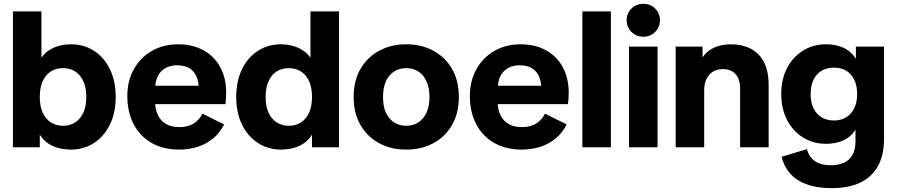

<svg xmlns="http://www.w3.org/2000/svg" viewBox="-20 -764 4653 996"><path d="M307 -111.5Q342.9 -111.5 369.8 -128.8Q396.6 -146.1 412.1 -179.4Q427.7 -212.6 427.7 -261.2Q427.7 -309.8 412.1 -343.1Q396.6 -376.3 369.8 -393.5Q342.9 -410.6 307 -410.6Q271.4 -410.6 244.1 -393.5Q216.8 -376.3 201.6 -343.1Q186.4 -309.8 186.4 -261.2Q186.4 -212.6 201.6 -179.4Q216.8 -146.1 244.1 -128.8Q271.4 -111.5 307 -111.5ZM47 0V-705H195V-465.4Q212.4 -489.5 236.5 -504.6Q260.6 -519.8 289.1 -527Q317.6 -534.2 347.6 -534.2Q415.2 -534.2 467.7 -500.4Q520.1 -466.7 550.1 -405.1Q580.1 -343.6 580.1 -260.5Q580.1 -177.4 549.4 -116.1Q518.7 -54.8 466.2 -21.4Q413.8 12 347.6 12Q314.2 12 283.3 3.9Q252.4 -4.1 227.6 -21.5Q202.8 -38.8 186.4 -65.4V0Z M908.9 12Q827.2 12 766.8 -22.4Q706.3 -56.9 673.4 -119.6Q640.5 -182.2 640.5 -265.8Q640.5 -344.8 674.5 -405.4Q708.4 -466 768 -500.1Q827.6 -534.2 903.7 -534.2Q978.8 -534.2 1035 -503.4Q1091.2 -472.7 1122.2 -416.1Q1153.2 -359.6 1153.2 -282.1Q1153.2 -267.8 1152.1 -251.2Q1151 -234.6 1149.3 -223.7H710.2V-319.2H1055.3L1010.7 -303.4Q1011 -343.1 997.9 -370.4Q984.8 -397.8 959.9 -411.6Q935 -425.4 898.8 -425.4Q865.2 -425.4 839.2 -411.4Q813.1 -397.3 798.8 -369.2Q784.6 -341.1 784.6 -299V-236.9Q784.6 -177.2 816.5 -141Q848.4 -104.7 912.1 -104.7Q952.9 -104.7 982.5 -122.1Q1012.2 -139.5 1030.3 -174.3L1142.5 -118.8Q1122.1 -76.7 1087.1 -47.2Q1052.1 -17.7 1006.9 -2.9Q961.6 12 908.9 12Z M1437.3 12Q1372.1 12 1319.5 -21.4Q1266.9 -54.8 1236.2 -116.1Q1205.5 -177.4 1205.5 -260.5Q1205.5 -343.6 1235.5 -405.1Q1265.5 -466.7 1318.1 -500.4Q1370.7 -534.2 1437.3 -534.2Q1468 -534.2 1496.5 -526.6Q1525.1 -519 1549.3 -503.9Q1573.5 -488.8 1590.6 -464.6V-705H1738.6V0H1598.5V-65.4Q1582.4 -38.8 1557.5 -21.5Q1532.5 -4.1 1501.8 3.9Q1471 12 1437.3 12ZM1477.9 -111.5Q1513.8 -111.5 1540.9 -128.8Q1568.1 -146.1 1583.3 -179.4Q1598.5 -212.6 1598.5 -261.2Q1598.5 -309.8 1583.3 -343.1Q1568.1 -376.3 1540.9 -393.5Q1513.8 -410.6 1477.9 -410.6Q1443 -410.6 1415.7 -393.5Q1388.3 -376.3 1373.1 -343.1Q1357.9 -309.8 1357.9 -261.2Q1357.9 -212.6 1373.1 -179.4Q1388.3 -146.1 1415.7 -128.8Q1443 -111.5 1477.9 -111.5Z M2087.4 12Q2008.4 12 1946.7 -21.3Q1885 -54.6 1849.8 -115.9Q1814.5 -177.2 1814.5 -260.9Q1814.5 -345.4 1849.8 -406.3Q1885 -467.3 1946.7 -500.7Q2008.4 -534.2 2087.4 -534.2Q2166.7 -534.2 2228.3 -500.7Q2289.9 -467.3 2325.1 -406.3Q2360.3 -345.4 2360.3 -260.9Q2360.3 -177.2 2325.1 -115.9Q2289.9 -54.6 2228.3 -21.3Q2166.7 12 2087.4 12ZM2087.4 -111.5Q2122.6 -111.5 2149.7 -128.8Q2176.8 -146.1 2192.3 -179.4Q2207.9 -212.6 2207.9 -260.9Q2207.9 -309.6 2192.3 -342.8Q2176.8 -376 2149.7 -393.3Q2122.6 -410.6 2087.4 -410.6Q2052.3 -410.6 2024.8 -393.3Q1997.3 -376 1982.1 -342.8Q1966.9 -309.6 1966.9 -260.9Q1966.9 -212.6 1982.1 -179.4Q1997.3 -146.1 2024.8 -128.8Q2052.3 -111.5 2087.4 -111.5Z M2685.9 12Q2604.2 12 2543.8 -22.4Q2483.3 -56.9 2450.4 -119.6Q2417.5 -182.2 2417.5 -265.8Q2417.5 -344.8 2451.5 -405.4Q2485.4 -466 2545 -500.1Q2604.6 -534.2 2680.7 -534.2Q2755.8 -534.2 2812 -503.4Q2868.2 -472.7 2899.2 -416.1Q2930.2 -359.6 2930.2 -282.1Q2930.2 -267.8 2929.1 -251.2Q2928 -234.6 2926.3 -223.7H2487.2V-319.2H2832.3L2787.7 -303.4Q2788 -343.1 2774.9 -370.4Q2761.8 -397.8 2736.9 -411.6Q2712 -425.4 2675.8 -425.4Q2642.2 -425.4 2616.2 -411.4Q2590.1 -397.3 2575.8 -369.2Q2561.6 -341.1 2561.6 -299V-236.9Q2561.6 -177.2 2593.5 -141Q2625.4 -104.7 2689.1 -104.7Q2729.9 -104.7 2759.5 -122.1Q2789.2 -139.5 2807.3 -174.3L2919.5 -118.8Q2899.1 -76.7 2864.1 -47.2Q2829.1 -17.7 2783.9 -2.9Q2738.6 12 2685.9 12Z M3001 0V-705H3149V0Z M3243 0V-522.2H3391V0ZM3317.1 -573.5Q3279.8 -573.5 3255.3 -598.7Q3230.8 -624 3230.8 -659.3Q3230.8 -694.6 3255.3 -719.3Q3279.8 -744.1 3317.1 -744.1Q3354.5 -744.1 3379 -719.3Q3403.5 -694.6 3403.5 -659.3Q3403.5 -624 3379 -598.7Q3354.5 -573.5 3317.1 -573.5Z M3819.3 0V-301.1Q3819.3 -354 3795.4 -379.8Q3771.5 -405.6 3730.8 -405.6Q3686.3 -405.6 3659.7 -376.5Q3633 -347.5 3633 -294.7V0H3485V-522.2H3624.4V-466.5Q3646.6 -499.5 3683.8 -516.8Q3721.1 -534.2 3772.1 -534.2Q3829.3 -534.2 3873.3 -511.9Q3917.4 -489.7 3942.4 -442.9Q3967.3 -396.1 3967.3 -321.5V0Z M4293.8 212Q4187.2 212 4121.1 171.4Q4055 130.8 4034.5 49.3L4165.6 9.7Q4175.6 48.1 4206 70.7Q4236.4 93.2 4290.7 93.2Q4352.4 93.2 4385.1 61.7Q4417.8 30.1 4417.8 -31.2V-91.7Q4402.7 -66.1 4378.7 -49.8Q4354.8 -33.4 4326 -25.7Q4297.2 -18 4265.2 -18Q4198.6 -18 4146 -50.5Q4093.4 -83.1 4063 -141.4Q4032.7 -199.7 4032.7 -276.2Q4032.7 -353.5 4063 -411.3Q4093.4 -469.1 4146 -501.6Q4198.6 -534.2 4265.2 -534.2Q4297.4 -534.2 4326.8 -526.5Q4356.1 -518.8 4379.9 -502.1Q4403.8 -485.5 4419.9 -458.9V-522.2H4565.8V-43.1Q4565.8 40.5 4534.5 97.3Q4503.1 154.2 4442.8 183.1Q4382.5 212 4293.8 212ZM4305.8 -138.9Q4341.7 -138.9 4368.5 -154.9Q4395.3 -170.8 4410.8 -201.4Q4426.4 -232 4426.4 -276.2Q4426.4 -321.2 4410.8 -351.6Q4395.3 -382.1 4368.5 -397.7Q4341.7 -413.3 4305.8 -413.3Q4270.6 -413.3 4243.3 -397.7Q4216 -382.1 4200.5 -351.5Q4185.1 -320.9 4185.1 -275.9Q4185.1 -232 4200.5 -201.4Q4216 -170.8 4243.3 -154.9Q4270.6 -138.9 4305.8 -138.9Z"/></svg>

Font: TikTok Sans Light
Style: Regular
Weight: 300
Version: Version 4.000